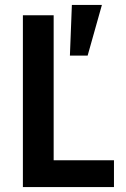

<svg xmlns="http://www.w3.org/2000/svg" viewBox="-20 -760 513 780"><path d="M73 0V-698H198V-109H443V0ZM336 -534H264L272 -740H394Z"/></svg>

Font: IBM Plex Sans Condensed SemiBold
Style: Regular
Weight: 600
Width: 3
Designer: Mike Abbink, Paul van der Laan, Pieter van Rosmalen
Foundry: Bold Monday
Version: Version 1.3